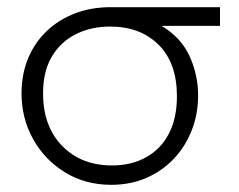

<svg xmlns="http://www.w3.org/2000/svg" viewBox="-20 -500 665 535"><path d="M290 15Q217.5 15 161 -19.8Q104.5 -54.5 72.2 -112.5Q40 -170.5 40 -240Q40 -293.5 58.5 -337.8Q77 -382 110.5 -413.8Q144 -445.5 189.2 -462.8Q234.5 -480 288 -480H593V-428H430Q484 -396 508 -344Q532 -292 532 -234Q532 -182 514.2 -136.8Q496.5 -91.5 464.2 -57.5Q432 -23.5 387.8 -4.2Q343.5 15 290 15ZM292 -39Q346.5 -39 387.2 -61.8Q428 -84.5 450.5 -127.5Q473 -170.5 473 -232Q473 -324.5 422 -375.2Q371 -426 287 -426Q234 -426 191.8 -405Q149.5 -384 124.8 -342.8Q100 -301.5 100 -240Q100 -148 153.2 -93.5Q206.5 -39 292 -39Z"/></svg>

Font: Geologica Cursive Thin
Style: Regular
Weight: 250
Designer: Sindre Bremnes, Frode Helland
Foundry: Monokrom Skriftforlag AS
Version: Version 1.010;gftools[0.9.28]